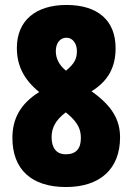

<svg xmlns="http://www.w3.org/2000/svg" viewBox="-20 -744 535 774"><path d="M248 -724C124 -724 48 -661 48 -551C48 -481 75 -424 138 -373C61 -325 30 -264 30 -188C30 -61 107 10 246 10C383 10 464 -63 464 -190C464 -259 434 -316 349 -376C417 -418 446 -474 446 -550C446 -661 375 -724 248 -724ZM248 -592C271 -592 290 -571 290 -538C290 -508 281 -488 246 -459C218 -482 205 -508 205 -538C205 -570 222 -592 248 -592ZM188 -191C188 -228 203 -259 245 -291L255 -283C298 -246 306 -218 306 -187C306 -144 286 -122 245 -122C207 -122 188 -148 188 -191Z"/></svg>

Font: Noto Sans Myanmar UI ExtraCondensed Black
Style: Regular
Weight: 900
Width: 2
Designer: Monotype Design Team
Foundry: Monotype Imaging Inc.
Version: Version 2.103